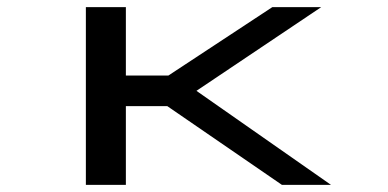

<svg xmlns="http://www.w3.org/2000/svg" viewBox="-20 -520 1090 540"><path d="M773 0 450.5 -221.5H334V0H221.5V-500H334V-307.5H453.5L746 -500H883.5L532.5 -264.5L911 0Z"/></svg>

Font: League Mono Extended
Style: Regular
Weight: 400
Width: 9
Designer: Tyler Finck
Foundry: The League of Moveable Type / Tyler Finck
Version: Version 2.210